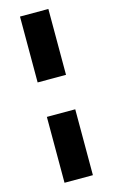

<svg xmlns="http://www.w3.org/2000/svg" viewBox="-126 -767 537 915"><g transform="rotate(-15 142.5 -310.0)"><path d="M73 -395V-720H213V-395ZM73 100V-225H213V100Z"/></g></svg>

Font: DM Sans 10pt ExtraBold
Style: Regular
Weight: 800
Version: Version 4.004;gftools[0.9.30]